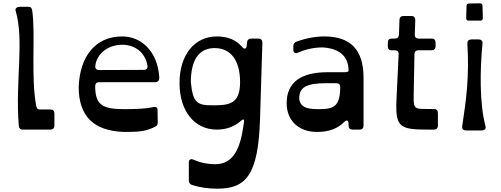

<svg xmlns="http://www.w3.org/2000/svg" viewBox="-20 -779 3012 1154"><path d="M117 0H282C298 0 307 -9 307 -24V-96C307 -113 299 -121 282 -121H221C205 -121 200 -129 197 -146C165 -322 194 -568 174 -713C172 -729 167 -738 151 -738H99C84 -738 69 -730 74 -714C127 -535 71 -289 93 -25C94 -9 101 0 117 0Z M726 14C811 14 853 12 910 -16C923 -22 929 -30 928 -44L927 -117C927 -135 915 -139 899 -135C858 -125 788 -123 729 -123C599 -123 553 -145 552 -260C552 -276 560 -285 576 -285H913C928 -285 937 -294 937 -310V-319C925 -476 825 -560 715 -560C550 -560 460 -437 453 -257C453 -84 539 8 726 14ZM576 -358C559 -358 551 -368 553 -384C561 -455 628 -510 715 -510C794 -510 853 -461 866 -386C869 -370 862 -359 845 -359Z M1286 355C1457 355 1533 277 1543 -68L1557 -522C1557 -538 1549 -547 1533 -547H1491C1476 -547 1467 -540 1465 -526L1463 -505C1461 -483 1448 -481 1434 -498C1398 -540 1348 -560 1283 -560C1149 -560 1059 -449 1059 -280C1059 -111 1149 0 1283 0C1344 0 1393 -21 1426 -51C1455 -77 1447 -48 1441 -10C1418 143 1366 208 1272 208C1229 208 1187 200 1144 181C1127 173 1115 180 1115 198V306C1115 320 1122 329 1135 333C1182 348 1231 355 1286 355ZM1263 -146C1167 -146 1140 -156 1127 -285C1127 -416 1174 -490 1270 -490C1367 -490 1423 -416 1423 -285C1423 -156 1360 -146 1263 -146Z M1929 -560C1877 -560 1821 -550 1763 -529C1750 -524 1743 -515 1743 -501V-480C1743 -462 1755 -455 1772 -463C1818 -483 1868 -494 1920 -494C2025 -487 2075 -437 2075 -354C2075 -348 2067 -345 2051 -345H1949C1786 -345 1703 -282 1703 -159C1703 -54 1775 14 1886 14C1957 14 2009 -6 2048 -45C2064 -61 2075 -57 2075 -35V-24C2075 -8 2084 0 2100 0H2141C2157 0 2165 -9 2165 -24V-312C2165 -479 2088 -560 1929 -560ZM1900 -123C1841 -123 1797 -127 1782 -169C1778 -180 1778 -188 1779 -198C1784 -255 1822 -279 1944 -279H2001C2016 -279 2025 -271 2025 -256C2024 -142 1989 -123 1900 -123Z M2560 0H2588C2603 0 2612 -9 2612 -24V-99C2612 -115 2604 -124 2588 -124H2560C2460 -124 2465 -120 2467 -239L2471 -453C2472 -469 2480 -477 2496 -477H2574C2590 -477 2598 -486 2598 -501V-522C2598 -538 2590 -547 2574 -547H2497C2481 -547 2472 -556 2473 -572L2476 -658C2476 -674 2468 -683 2452 -683H2406C2390 -683 2381 -674 2381 -659L2378 -571C2377 -555 2368 -547 2353 -547H2335C2319 -547 2311 -539 2311 -522V-501C2311 -486 2318 -477 2332 -477H2352C2368 -477 2377 -468 2376 -453L2363 -180C2355 -10 2385 0 2560 0Z M2797 -655H2867C2877 -655 2882 -660 2882 -670L2880 -744C2880 -754 2875 -759 2865 -759L2799 -758C2789 -758 2784 -753 2784 -743L2782 -670C2782 -660 2787 -655 2797 -655ZM2782 5H2875C2891 5 2903 -4 2898 -21C2861 -158 2865 -364 2880 -517C2882 -533 2872 -542 2856 -542H2814C2798 -542 2789 -533 2789 -520C2801 -316 2783 -186 2758 -20C2756 -3 2765 5 2782 5Z"/></svg>

Font: OpenDyslexic3
Style: Regular
Weight: 400
Designer: Abelardo Gonzalez
Version: Version 3.001;PS 003.001;hotconv 1.0.88;makeotf.lib2.5.64775